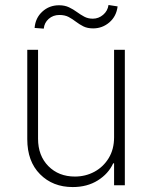

<svg xmlns="http://www.w3.org/2000/svg" viewBox="-20 -746 612 773"><path d="M439.3 -193.5V-545.5H482.6V0H439.3V-88.4H435.7Q416.5 -46.5 373.8 -19.7Q331 7.1 272.7 7.1Q192.5 7.1 141.2 -44.6Q89.8 -96.2 89.8 -185.7V-545.5H133.2V-187.5Q133.2 -119.3 174.7 -77.2Q216.3 -35.2 281.6 -35.2Q324.2 -35.2 360.1 -54.5Q396 -73.9 417.6 -109.4Q439.3 -144.9 439.3 -193.5ZM156.2 -630.7 119.3 -633.5Q122.5 -673.7 150.4 -699.2Q178.3 -724.8 217.7 -724.8Q240.8 -724.8 257.8 -716.6Q274.9 -708.5 289.4 -697.8Q304 -687.1 319.1 -679Q334.2 -670.8 353.7 -670.8Q376.8 -670.8 395.1 -686.3Q413.4 -701.7 416.9 -725.9L453.5 -720.2Q448.5 -680 420.3 -655.9Q392 -631.7 355.1 -631.7Q331.7 -631.7 315.5 -639.9Q299.4 -648.1 285.5 -658.7Q271.7 -669.4 256.4 -677.6Q241.1 -685.7 219.1 -685.7Q193.9 -685.7 176.1 -670.1Q158.4 -654.5 156.2 -630.7Z"/></svg>

Font: Inter Extra Light BETA
Style: Regular
Weight: 200
Designer: Rasmus Andersson
Foundry: rsms
Version: Version 3.011;git-f93a4a705